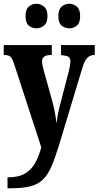

<svg xmlns="http://www.w3.org/2000/svg" viewBox="-22 -776 525 1023"><path d="M18 169Q76 169 110.5 149Q145 129 165 93Q185 57 198 9L53 -436Q43 -466 32.5 -474.5Q22 -483 3 -483H-2V-536H254V-483H251Q224 -483 213 -474Q202 -465 202 -450Q202 -439 205 -425.5Q208 -412 212 -397L256 -239Q266 -202 271.5 -170.5Q277 -139 279 -118Q285 -166 295 -206L344 -394Q347 -405 350 -421.5Q353 -438 353 -449Q353 -468 342 -474Q331 -480 307 -482L303 -483V-536H483V-483H480Q458 -483 443 -467.5Q428 -452 416 -412L293 -4Q272 65 252.5 110Q233 155 207 180.5Q181 206 140.5 216.5Q100 227 35 227H18ZM348 -625Q324 -625 306.5 -639.5Q289 -654 289 -690Q289 -726 306.5 -741Q324 -756 348 -756Q369 -756 387 -741Q405 -726 405 -690Q405 -654 387 -639.5Q369 -625 348 -625ZM172 -625Q149 -625 131.5 -639.5Q114 -654 114 -690Q114 -726 131.5 -741Q149 -756 172 -756Q193 -756 212 -741Q231 -726 231 -690Q231 -654 212 -639.5Q193 -625 172 -625Z"/></svg>

Font: Noto Serif Myanmar ExtraCondensed ExtraBold
Style: Regular
Weight: 800
Width: 2
Designer: Ben Mitchell and the Monotype Design Team
Foundry: Monotype Imaging Inc.
Version: Version 2.106; ttfautohint (v1.8.4.7-5d5b)